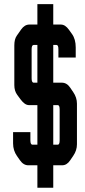

<svg xmlns="http://www.w3.org/2000/svg" viewBox="-20 -800 405 910"><path d="M157.2 -780.3H232.4V-683.6H268.6Q289.1 -683.6 306.6 -659.2L321.3 -638.7Q338.9 -614.3 338.9 -575.2V-527.3H256.8V-566.4Q256.8 -586.9 248 -586.9H232.4V-408.2H272.5Q296.9 -408.2 312.5 -384.8L327.1 -363.3Q344.7 -337.9 344.7 -308.6V-116.2Q344.7 -86.9 327.1 -61.5L312.5 -40Q296.9 -16.6 274.4 -16.6H232.4V89.8H157.2V-16.6H114.3Q90.8 -16.6 74.2 -41L60.5 -60.5Q42 -86.9 42 -120.1V-173.8H124V-134.8Q124 -114.3 133.8 -114.3H157.2V-301.8H117.2Q97.7 -301.8 78.1 -328.1L61.5 -350.6Q47.9 -369.1 47.9 -396.5V-585Q47.9 -614.3 59.6 -630.9L80.1 -660.2Q96.7 -683.6 119.1 -683.6H157.2ZM157.2 -586.9H139.6Q129.9 -586.9 129.9 -566.4V-428.7Q129.9 -408.2 139.6 -408.2H157.2ZM232.4 -301.8V-114.3H253.9Q262.7 -114.3 262.7 -134.8V-281.2Q262.7 -301.8 253.9 -301.8Z"/></svg>

Font: Vancouver Drive
Style: Bold
Weight: 700
Designer: Valery Zaveryaev
Foundry: Cyreal (www.cyreal.org)
Version: Version 1.01